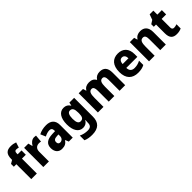

<svg xmlns="http://www.w3.org/2000/svg" viewBox="261 -2203 3881 3881"><g transform="rotate(-45 2201.5 -262.5)"><path d="M359 -426V-549H248V-574C248 -618 262 -639 294 -639C319 -639 341 -634 361 -628L397 -741C355 -756 316 -765 264 -765C147 -765 89 -711 89 -570V-549L16 -506V-426H88V0H248V-426Z M727 -559C664 -559 612 -512 585 -460H577L554 -549H433V0H593V-276C593 -370 650 -403 713 -403C735 -403 752 -400 764 -397L778 -554C763 -557 743 -559 727 -559Z M1069 -560C987 -560 916 -542 858 -511L905 -400C955 -425 1003 -440 1045 -440C1090 -440 1114 -416 1114 -363V-346L1030 -343C885 -337 809 -282 809 -165C809 -57 868 10 963 10C1045 10 1086 -15 1128 -73H1132L1161 0H1274V-363C1274 -493 1199 -560 1069 -560ZM1070 -248 1115 -250V-204C1115 -146 1077 -109 1028 -109C993 -109 971 -128 971 -171C971 -218 998 -246 1070 -248Z M1567 -559C1450 -559 1377 -455 1377 -273C1377 -94 1449 10 1564 10C1628 10 1672 -18 1703 -71H1708C1705 -48 1703 -20 1703 1V10C1703 81 1665 114 1592 114C1524 114 1467 101 1404 72V205C1461 230 1519 240 1594 240C1777 240 1863 151 1863 -13V-549H1726L1713 -480H1708C1675 -533 1632 -559 1567 -559ZM1621 -429C1686 -429 1711 -382 1711 -277V-254C1711 -159 1684 -119 1623 -119C1566 -119 1540 -167 1540 -270C1540 -376 1567 -429 1621 -429Z M2599 -559C2536 -559 2483 -533 2452 -482H2442C2417 -531 2369 -559 2295 -559C2226 -559 2172 -532 2144 -480H2137L2116 -549H1993V0H2153V-252C2153 -367 2173 -428 2239 -428C2283 -428 2303 -391 2303 -312V0H2463V-268C2463 -373 2485 -428 2548 -428C2592 -428 2613 -392 2613 -312V0H2773V-359C2773 -497 2714 -559 2599 -559Z M3119 -559C2969 -559 2876 -462 2876 -271C2876 -84 2976 10 3138 10C3216 10 3271 -2 3321 -30V-152C3265 -123 3216 -110 3154 -110C3078 -110 3038 -154 3036 -231H3352V-309C3352 -470 3264 -559 3119 -559ZM3123 -444C3176 -444 3204 -401 3205 -338H3039C3043 -412 3076 -444 3123 -444Z M3758 -559C3691 -559 3637 -532 3606 -479H3598L3578 -549H3455V0H3615V-253C3615 -372 3636 -428 3706 -428C3756 -428 3775 -389 3775 -313V0H3935V-359C3935 -495 3866 -559 3758 -559Z M4294 -121C4260 -121 4241 -140 4241 -180V-426H4370V-549H4241V-663H4136L4094 -547L4017 -498V-426H4081V-174C4081 -37 4142 10 4244 10C4300 10 4342 -1 4377 -18V-138C4348 -128 4322 -121 4294 -121Z"/></g></svg>

Font: Noto Sans Thai SemCond ExtBd
Style: Regular
Weight: 800
Width: 4
Designer: Monotype Design Team
Foundry: Monotype Imaging Inc.
Version: Version 2.002